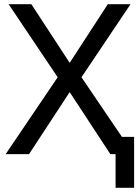

<svg xmlns="http://www.w3.org/2000/svg" viewBox="-20 -732 661 912"><path d="M617 160H529V0H504L312 -293H310L118 0H7L254 -365L21 -712H129L310 -435H312L492 -712H600L367 -365L559 -82H617Z"/></svg>

Font: CST
Style: Regular
Weight: 400
Version: Version 1.00